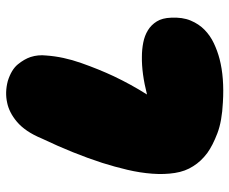

<svg xmlns="http://www.w3.org/2000/svg" viewBox="-82 -677 764 640"><g transform="rotate(90 300.0 -357.0)"><path d="M295 -465Q224 -447 169 -448Q145 -448 122 -452.5Q99 -457 81 -468Q63 -479 51.5 -497.5Q40 -516 39 -545Q37 -583 48.5 -610.5Q60 -638 79.5 -657Q99 -676 124.5 -688Q150 -700 177 -707Q239 -723 321 -718Q384 -715 424.5 -699.5Q465 -684 490 -666Q518 -645 534 -619Q551 -593 556.5 -558Q562 -523 559 -482.5Q556 -442 546 -399.5Q536 -357 523 -316Q492 -220 442 -115Q430 -86 416 -65.5Q402 -45 386 -31.5Q370 -18 354 -10Q338 -2 323 1Q288 9 250 -1Q212 -13 194.5 -34.5Q177 -56 170 -77Q162 -102 165 -129Q169 -186 190 -245.5Q211 -305 234 -354Q261 -411 295 -465Z"/></g></svg>

Font: Sniglet
Style: ExtraBold
Weight: 800
Version: Version 2.000; ttfautohint (v0.95) -l 8 -r 50 -G 200 -x 14 -